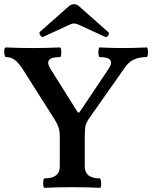

<svg xmlns="http://www.w3.org/2000/svg" viewBox="-35 -892 725 915"><path d="M178 3Q173 3 171.5 -8Q170 -19 171.5 -30.5Q173 -42 178 -42Q250 -42 250 -99V-241Q250 -261 247 -274Q244 -287 237.5 -300.5Q231 -314 218 -334L73 -563Q54 -592 36 -606Q18 -620 -7 -620Q-11 -620 -13.5 -631.5Q-16 -643 -14.5 -654.5Q-13 -666 -7 -666Q58 -663 121 -663Q186 -663 250 -666Q255 -666 256.5 -654.5Q258 -643 256.5 -631.5Q255 -620 250 -620Q210 -620 199 -606Q188 -592 206 -563L336 -356H343L480 -560Q522 -620 440 -620Q436 -620 434.5 -631.5Q433 -643 434.5 -654.5Q436 -666 440 -666Q497 -663 552 -663Q606 -663 663 -666Q668 -666 669.5 -654.5Q671 -643 669.5 -631.5Q668 -620 663 -620Q632 -620 606 -609.5Q580 -599 560 -570L394 -334Q375 -308 372 -290Q369 -272 369 -244V-99Q369 -42 440 -42Q444 -42 446 -30.5Q448 -19 447 -8Q446 3 440 3Q374 0 309 0Q244 0 178 3ZM170 -716Q164 -713 157 -724Q150 -735 155 -740L293 -862Q304 -872 318 -872Q331 -872 342 -862L482 -738Q487 -733 480.5 -723Q474 -713 467 -716L336 -776Q326 -780 318 -780Q308 -780 300 -776Z"/></svg>

Font: Junicode VF
Style: Regular
Weight: 400
Designer: Peter S. Baker
Version: Version 2.213